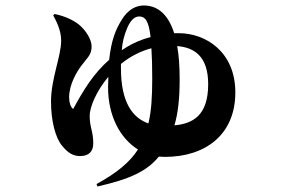

<svg xmlns="http://www.w3.org/2000/svg" viewBox="-20 -606 1040 700"><path d="M174 -550C184 -531 203 -497 203 -458C203 -401 166 -319 166 -236C166 -165 182 -104 206 -75C228 -48 247 -37 272 -37C305 -37 320 -55 320 -83C320 -128 307 -141 307 -183C307 -218 333 -276 375 -326L374 -287C374 -185 417 -102 483 -61C453 -14 405 25 332 65L335 74C454 47 516 18 559 -35L581 -34C729 -34 838 -115 838 -269C838 -418 729 -485 632 -485H615C590 -564 546 -586 504 -586C479 -586 447 -574 422 -531C402 -498 386 -461 378 -388C319 -336 283 -275 247 -209C238 -213 232 -233 232 -251C232 -299 261 -346 277 -367C298 -396 314 -405 314 -437C314 -461 294 -495 267 -517C249 -531 219 -547 179 -555ZM421 -373C457 -402 494 -420 532 -430C534 -401 535 -364 535 -319C535 -254 532 -201 521 -156C464 -176 421 -232 421 -356ZM626 -438C688 -433 739 -401 739 -299C739 -184 682 -155 616 -149C629 -193 635 -246 635 -317C635 -365 632 -405 626 -438ZM424 -423C426 -450 432 -476 443 -502C454 -529 469 -546 487 -546C508 -546 522 -533 529 -471C495 -462 466 -449 443 -435Z"/></svg>

Font: Noto Serif CJK SC Black
Style: Regular
Weight: 900
Designer: Ryoko NISHIZUKA 西塚涼子 (kana & ideographs); Frank Grießhammer (Latin, Greek & Cyrillic); Wenlong ZHANG 张文龙 (bopomofo); San
Foundry: Adobe
Version: Version 2.001;hotconv 1.1.0;makeotfexe 2.6.0